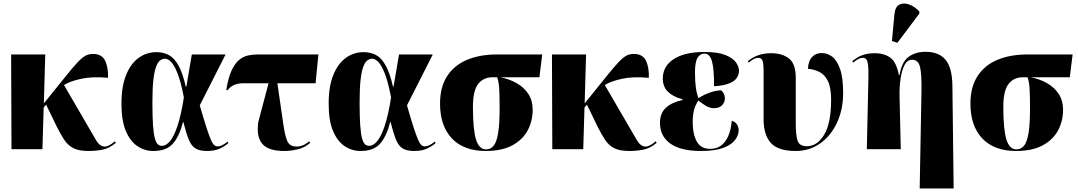

<svg xmlns="http://www.w3.org/2000/svg" viewBox="-20 -844 6099 1086"><path d="M45 0 43 -536H236L228 -259L352 -413Q393 -464 418.5 -491Q444 -518 463 -528.5Q482 -539 506 -539Q556 -539 574.5 -501Q593 -463 591 -404Q500 -412 437.5 -398Q375 -384 342 -363L524 -50Q545 -15 573 -15Q596 -15 630 -45L635 -36Q598 -5 560.5 2.5Q523 10 479 10Q426 10 395 -6Q364 -22 343.5 -53Q323 -84 301 -128L241 -252L227 -236L220 0Z M847 10Q799 10 758 -17Q717 -44 692 -102.5Q667 -161 667 -257Q667 -356 693.5 -420.5Q720 -485 764.5 -517Q809 -549 865 -549Q904 -549 935 -532.5Q966 -516 989.5 -473.5Q1013 -431 1031 -354H1034L1065 -536H1256L1110 -248Q1132 -171 1147 -125Q1162 -79 1172 -55.5Q1182 -32 1191 -24Q1200 -16 1211 -16Q1235 -16 1267 -43L1272 -35Q1252 -17 1223 -3.5Q1194 10 1151 10Q1109 10 1085.5 -4.5Q1062 -19 1047.5 -55Q1033 -91 1017 -154H1015Q995 -74 958.5 -32Q922 10 847 10ZM897 -19Q919 -19 941.5 -45.5Q964 -72 984 -132Q1004 -192 1020 -293Q1003 -382 984 -429.5Q965 -477 947 -494.5Q929 -512 913 -512Q899 -512 886 -502.5Q873 -493 863 -467Q853 -441 847.5 -392Q842 -343 842 -264Q842 -184 845.5 -135Q849 -86 856 -61Q863 -36 873 -27.5Q883 -19 897 -19Z M1267 -333 1260 -336Q1271 -405 1290 -445.5Q1309 -486 1333 -505.5Q1357 -525 1384 -530.5Q1411 -536 1438 -536H1781L1765 -373H1549L1582 -145Q1591 -79 1604.5 -47Q1618 -15 1658 -15Q1680 -15 1699.5 -25Q1719 -35 1729 -45L1734 -36Q1706 -10 1666 0Q1626 10 1588 10Q1497 10 1463 -31Q1429 -72 1441 -154L1499 -373H1355Q1295 -373 1267 -333Z M2019 10Q1971 10 1930 -17Q1889 -44 1864 -102.5Q1839 -161 1839 -257Q1839 -356 1865.5 -420.5Q1892 -485 1936.5 -517Q1981 -549 2037 -549Q2076 -549 2107 -532.5Q2138 -516 2161.5 -473.5Q2185 -431 2203 -354H2206L2237 -536H2428L2282 -248Q2304 -171 2319 -125Q2334 -79 2344 -55.5Q2354 -32 2363 -24Q2372 -16 2383 -16Q2407 -16 2439 -43L2444 -35Q2424 -17 2395 -3.5Q2366 10 2323 10Q2281 10 2257.5 -4.5Q2234 -19 2219.5 -55Q2205 -91 2189 -154H2187Q2167 -74 2130.5 -32Q2094 10 2019 10ZM2069 -19Q2091 -19 2113.5 -45.5Q2136 -72 2156 -132Q2176 -192 2192 -293Q2175 -382 2156 -429.5Q2137 -477 2119 -494.5Q2101 -512 2085 -512Q2071 -512 2058 -502.5Q2045 -493 2035 -467Q2025 -441 2019.5 -392Q2014 -343 2014 -264Q2014 -184 2017.5 -135Q2021 -86 2028 -61Q2035 -36 2045 -27.5Q2055 -19 2069 -19Z M2727 10Q2603 10 2536 -61Q2469 -132 2469 -258Q2469 -352 2509.5 -414Q2550 -476 2622.5 -506Q2695 -536 2792 -536H3047L3031 -407H2811Q2861 -397 2902.5 -373.5Q2944 -350 2968.5 -312.5Q2993 -275 2993 -224Q2993 -161 2965.5 -108Q2938 -55 2879 -22.5Q2820 10 2727 10ZM2729 1Q2755 1 2772 -19.5Q2789 -40 2797.5 -90.5Q2806 -141 2806 -233Q2806 -306 2803.5 -344.5Q2801 -383 2792 -407H2766Q2714 -407 2684.5 -369Q2655 -331 2655 -239Q2655 -111 2672.5 -55Q2690 1 2729 1Z M3104 0 3102 -536H3295L3287 -259L3411 -413Q3452 -464 3477.5 -491Q3503 -518 3522 -528.5Q3541 -539 3565 -539Q3615 -539 3633.5 -501Q3652 -463 3650 -404Q3559 -412 3496.5 -398Q3434 -384 3401 -363L3583 -50Q3604 -15 3632 -15Q3655 -15 3689 -45L3694 -36Q3657 -5 3619.5 2.5Q3582 10 3538 10Q3485 10 3454 -6Q3423 -22 3402.5 -53Q3382 -84 3360 -128L3300 -252L3286 -236L3279 0Z M3945 10Q3830 10 3771.5 -32Q3713 -74 3713 -149Q3713 -205 3747.5 -235.5Q3782 -266 3840 -278V-283Q3788 -296 3758.5 -324.5Q3729 -353 3729 -400Q3729 -470 3791 -510Q3853 -550 3965 -550Q4040 -550 4082.5 -533Q4125 -516 4142.5 -491.5Q4160 -467 4160 -443Q4160 -424 4148.5 -405Q4137 -386 4106.5 -373Q4076 -360 4019 -356Q4019 -458 4006.5 -499.5Q3994 -541 3964 -541Q3940 -541 3925.5 -517Q3911 -493 3911 -435Q3911 -335 3931 -289Q3960 -308 3995.5 -320.5Q4031 -333 4059 -333Q4080 -316 4080 -287Q4080 -264 4063.5 -248Q4047 -232 4019 -232Q3995 -232 3973.5 -245Q3952 -258 3930 -275Q3916 -255 3907 -226.5Q3898 -198 3898 -152Q3898 -86 3921 -44Q3944 -2 3996 -2Q4051 -2 4082 -44.5Q4113 -87 4119 -161Q4139 -155 4148.5 -140Q4158 -125 4158 -107Q4158 -79 4137.5 -52Q4117 -25 4070.5 -7.5Q4024 10 3945 10Z M4481 10Q4381 10 4340 -35.5Q4299 -81 4299 -170V-441Q4299 -487 4292.5 -502Q4286 -517 4269 -517Q4258 -517 4246 -511.5Q4234 -506 4215 -490L4210 -498Q4264 -543 4341 -543Q4405 -543 4443 -513Q4481 -483 4481 -402V-148Q4481 -76 4492 -46.5Q4503 -17 4543 -17Q4603 -17 4642 -82.5Q4681 -148 4681 -279Q4681 -348 4663 -385Q4645 -422 4615 -437Q4585 -452 4550 -455Q4552 -499 4573 -521.5Q4594 -544 4628 -544Q4660 -544 4687 -523.5Q4714 -503 4731.5 -454Q4749 -405 4749 -319Q4749 -224 4714 -149.5Q4679 -75 4618.5 -32.5Q4558 10 4481 10Z M5182 222 5192 -320Q5194 -424 5184 -465Q5174 -506 5139 -506Q5112 -506 5096.5 -476.5Q5081 -447 5074 -400.5Q5067 -354 5068 -303L5075 0H4883L4892 -405Q4893 -452 4890 -476Q4887 -500 4880 -508.5Q4873 -517 4861 -517Q4850 -517 4837.5 -511.5Q4825 -506 4806 -490L4801 -498Q4829 -522 4859 -532.5Q4889 -543 4929 -543Q4980 -543 5015 -518.5Q5050 -494 5064 -420H5068Q5081 -495 5120 -523Q5159 -551 5215 -551Q5291 -551 5328.5 -505.5Q5366 -460 5367 -359L5374 222ZM5056 -602 5025 -612 5039 -762Q5043 -805 5066.5 -817.5Q5090 -830 5121.5 -819Q5153 -808 5180 -779V-767Z M5727 10Q5603 10 5536 -61Q5469 -132 5469 -258Q5469 -352 5509.5 -414Q5550 -476 5622.5 -506Q5695 -536 5792 -536H6047L6031 -407H5811Q5861 -397 5902.5 -373.5Q5944 -350 5968.5 -312.5Q5993 -275 5993 -224Q5993 -161 5965.5 -108Q5938 -55 5879 -22.5Q5820 10 5727 10ZM5729 1Q5755 1 5772 -19.5Q5789 -40 5797.5 -90.5Q5806 -141 5806 -233Q5806 -306 5803.5 -344.5Q5801 -383 5792 -407H5766Q5714 -407 5684.5 -369Q5655 -331 5655 -239Q5655 -111 5672.5 -55Q5690 1 5729 1Z"/></svg>

Font: Noto Serif Display SemiCondensed Black
Style: Regular
Weight: 900
Width: 4
Designer: Monotype Design Team
Foundry: Monotype Imaging Inc.
Version: Version 2.009